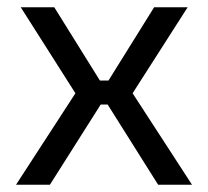

<svg xmlns="http://www.w3.org/2000/svg" viewBox="-20 -507 571 527"><path d="M495 -487 344 -251 507 0H414L256 -251L403 -487ZM129 -487 276 -251 117 0H24L187 -251L37 -487ZM318 -286V-220H214V-286Z"/></svg>

Font: Exo 2
Style: Regular
Weight: 400
Designer: Natanael Gama
Foundry: Natanael Gama
Version: Version 2.010